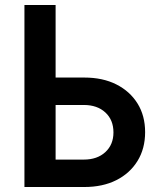

<svg xmlns="http://www.w3.org/2000/svg" viewBox="-20 -750 640 770"><path d="M78 0V-730H203V-439H318Q392 -439 446.5 -411.5Q501 -384 531.5 -335Q562 -286 562 -220Q562 -154 531.5 -104.5Q501 -55 446.5 -27.5Q392 0 318 0ZM203 -110H316Q370 -110 402.5 -140Q435 -170 435 -219Q435 -269 402.5 -299Q370 -329 316 -329H203Z"/></svg>

Font: NKDuy Mono
Style: Bold
Weight: 700
Monospace: yes
Designer: NKDuy
Foundry: NKDuy
Version: Version 2.251; ttfautohint (v1.8.4.7-5d5b)